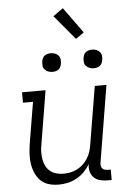

<svg xmlns="http://www.w3.org/2000/svg" viewBox="-63 -1011 726 1065"><g transform="rotate(-5 300.0 -478.5)"><path d="M221 8Q192 8 166 0.5Q140 -7 121.5 -24.5Q103 -42 92 -66.5Q81 -91 76.5 -117.5Q72 -144 73.5 -172Q75 -200 79 -228L118 -462H62V-520H193L143 -218Q139 -198 139 -177.5Q139 -157 142.5 -137.5Q146 -118 155 -101Q164 -84 179 -72Q194 -60 213.5 -55Q233 -50 253 -50Q272 -50 291 -54Q310 -58 328 -67Q346 -76 361 -90Q376 -104 387 -121.5Q398 -139 404 -157.5Q410 -176 413 -195L467 -520H532L462 -96Q460 -86 461 -77Q462 -68 467.5 -61.5Q473 -55 481.5 -52.5Q490 -50 499 -50H515V8H489Q468 8 448.5 2.5Q429 -3 415.5 -16.5Q402 -30 397 -50Q392 -70 396 -91Q382 -68 363 -48.5Q344 -29 320 -16Q296 -3 270.5 2.5Q245 8 221 8ZM470 -618Q457 -618 446 -622.5Q435 -627 427 -636Q419 -645 418 -657.5Q417 -670 419 -683Q420 -691 424.5 -699.5Q429 -708 436.5 -713Q444 -718 452.5 -720Q461 -722 469 -722Q482 -722 493.5 -717.5Q505 -713 512.5 -704Q520 -695 521.5 -682.5Q523 -670 520 -657Q519 -649 514.5 -640.5Q510 -632 503 -627Q496 -622 487 -620Q478 -618 470 -618ZM240 -618Q227 -618 216 -622.5Q205 -627 197 -636Q189 -645 188 -657.5Q187 -670 189 -683Q190 -691 194.5 -699.5Q199 -708 206.5 -713Q214 -718 222.5 -720Q231 -722 239 -722Q252 -722 263.5 -717.5Q275 -713 282.5 -704Q290 -695 291.5 -682.5Q293 -670 290 -657Q289 -649 284.5 -640.5Q280 -632 273 -627Q266 -622 257 -620Q248 -618 240 -618ZM386 -789 272 -925 328 -965 432 -821Z"/></g></svg>

Font: Iosevka Etoile Light
Style: Italic
Weight: 300
Italic angle: -9°
Designer: Belleve Invis
Foundry: Belleve Invis
Version: Version 22.1.2; ttfautohint (v1.8.4)